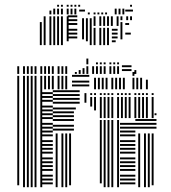

<svg xmlns="http://www.w3.org/2000/svg" viewBox="-20 -780 714 800"><path d="M60 -8H52V-408H60ZM84 0H76V-408H84ZM100 0H92V-408H100ZM116 0H108V-408H116ZM132 0H124V-408H132ZM156 0H148V-408H156ZM200 -12H152V-20H200ZM200 -28H152V-36H200ZM200 -44H152V-52H200ZM200 -68H152V-76H200ZM200 -84H152V-92H200ZM200 -100H152V-108H200ZM200 -116H152V-124H200ZM200 -140H152V-148H200ZM200 -156H152V-164H200ZM200 -172H152V-180H200ZM200 -188H152V-196H200ZM200 -212H152V-220H200ZM200 -228H152V-236H200ZM200 -244H152V-252H200ZM200 -260H152V-268H200ZM200 -284H152V-292H200ZM200 -300H152V-308H200ZM200 -316H152V-324H200ZM200 -332H152V-340H200ZM200 -356H152V-364H200ZM200 -372H152V-380H200ZM200 -388H152V-396H200ZM220 0H212V-224H220ZM244 0H236V-224H244ZM260 0H252V-224H260ZM276 -8H268V-224H276ZM288 -236H200V-244H288ZM288 -252H200V-260H288ZM288 -276H200V-284H288ZM288 -292H200V-300H288ZM288 -308H200V-316H288ZM296 -324H200V-332H296ZM312 -348H200V-356H312ZM312 -364H200V-372H312ZM312 -380H200V-388H312ZM312 -396H200V-404H312ZM340 -352H332V-392H340ZM404 -16H396V-280H404ZM420 0H412V-280H420ZM436 0H428V-280H436ZM452 0H444V-280H452ZM476 0H468V-280H476ZM544 -12H480V-20H544ZM544 -28H480V-36H544ZM544 -44H480V-52H544ZM544 -68H480V-76H544ZM544 -84H480V-92H544ZM544 -100H480V-108H544ZM544 -116H480V-124H544ZM544 -140H480V-148H544ZM544 -156H480V-164H544ZM544 -172H480V-180H544ZM544 -188H480V-196H544ZM544 -212H480V-220H544ZM544 -228H480V-236H544ZM544 -244H480V-252H544ZM544 -260H480V-268H544ZM564 0H556V-224H564ZM588 0H580V-224H588ZM604 0H596V-224H604ZM620 -8H612V-224H620ZM632 -244H544V-252H632ZM632 -260H544V-268H632ZM632 -276H544V-284H632ZM364 -336H356V-376H364ZM380 -320H372V-376H380ZM404 -288H396V-376H404ZM420 -288H412V-376H420ZM436 -288H428V-376H436ZM452 -288H444V-376H452ZM476 -288H468V-376H476ZM492 -288H484V-376H492ZM508 -288H500V-376H508ZM524 -288H516V-376H524ZM548 -288H540V-376H548ZM564 -288H556V-376H564ZM580 -288H572V-376H580ZM596 -288H588V-376H596ZM620 -288H612V-376H620ZM632 -300H624V-308H632ZM364 -384H356V-392H364ZM380 -384H372V-392H380ZM404 -384H396V-392H404ZM420 -384H412V-392H420ZM436 -384H428V-392H436ZM452 -384H444V-392H452ZM476 -384H468V-392H476ZM492 -384H484V-392H492ZM508 -384H500V-392H508ZM524 -384H516V-392H524ZM548 -384H540V-392H548ZM564 -384H556V-392H564ZM580 -384H572V-392H580ZM596 -384H588V-392H596ZM620 -384H612V-392H620ZM60 -408H52V-464H60ZM84 -408H76V-464H84ZM100 -408H92V-464H100ZM116 -408H108V-464H116ZM132 -408H124V-464H132ZM156 -408H148V-464H156ZM172 -408H164V-464H172ZM188 -408H180V-464H188ZM204 -408H196V-464H204ZM228 -408H220V-464H228ZM244 -408H236V-464H244ZM260 -408H252V-464H260ZM352 -420H280V-428H352ZM352 -436H280V-444H352ZM352 -460H280V-468H352ZM380 -408H372V-456H380ZM396 -408H388V-456H396ZM412 -408H404V-456H412ZM428 -408H420V-456H428ZM452 -408H444V-456H452ZM468 -408H460V-456H468ZM484 -408H476V-456H484ZM500 -408H492V-456H500ZM540 -408H532V-456H540ZM556 -408H548V-456H556ZM572 -408H564V-456H572ZM596 -408H588V-448H596ZM540 -464H532V-480H540ZM60 -472H52V-504H60ZM84 -472H76V-504H84ZM100 -472H92V-504H100ZM116 -472H108V-504H116ZM132 -472H124V-504H132ZM156 -472H148V-504H156ZM172 -472H164V-504H172ZM188 -472H180V-504H188ZM204 -472H196V-504H204ZM228 -472H220V-504H228ZM244 -472H236V-504H244ZM260 -472H252V-504H260ZM300 -472H292V-480H300ZM316 -472H308V-488H316ZM332 -472H324V-496H332ZM348 -472H340V-504H348ZM372 -472H364V-504H372ZM388 -472H380V-504H388ZM404 -472H396V-504H404ZM420 -472H412V-504H420ZM444 -472H436V-504H444ZM460 -472H452V-504H460ZM476 -472H468V-504H476ZM528 -484H488V-492H528ZM528 -500H488V-508H528ZM548 -472H540V-488H548ZM348 -512H340V-536H348ZM388 -512H380V-520H388ZM404 -512H396V-520H404ZM420 -512H412V-520H420ZM444 -512H436V-520H444ZM460 -512H452V-520H460ZM476 -512H468V-520H476ZM154 -592H146V-688H154ZM170 -592H162V-712H170ZM194 -592H186V-712H194ZM210 -592H202V-712H210ZM226 -592H218V-712H226ZM242 -592H234V-712H242ZM266 -608H258V-712H266ZM302 -620H262V-628H302ZM302 -636H262V-644H302ZM302 -652H262V-660H302ZM302 -676H262V-684H302ZM302 -692H262V-700H302ZM302 -708H262V-716H302ZM330 -616H322V-704H330ZM346 -608H338V-704H346ZM362 -592H354V-704H362ZM378 -592H370V-664H378ZM402 -592H394V-664H402ZM418 -592H410V-664H418ZM434 -592H426V-664H434ZM462 -604H446V-612H462ZM470 -620H446V-628H470ZM470 -636H446V-644H470ZM470 -652H446V-660H470ZM378 -672H370V-712H378ZM402 -672H394V-712H402ZM418 -672H410V-712H418ZM434 -672H426V-712H434ZM450 -672H442V-712H450ZM474 -672H466V-712H474ZM490 -616H482V-688H490ZM525 -636H502V-644H525ZM518 -676H502V-684H518ZM490 -696H482V-704H490ZM514 -696H506V-704H514ZM530 -696H522V-704H530ZM490 -704H482V-712H490ZM514 -704H506V-712H514ZM530 -704H522V-712H530ZM194 -720H186V-736H194ZM210 -720H202V-744H210ZM226 -720H218V-744H226ZM242 -720H234V-744H242ZM266 -720H258V-744H266ZM282 -720H274V-744H282ZM298 -720H290V-744H298ZM334 -732H310V-740H334ZM354 -720H346V-728H354ZM378 -720H370V-728H378ZM394 -720H386V-728H394ZM410 -720H402V-728H410ZM426 -720H418V-728H426ZM466 -720H458V-744H466ZM482 -720H474V-744H482ZM498 -720H490V-744H498ZM534 -732H502V-740H534ZM226 -752H218V-760H226ZM242 -752H234V-760H242ZM266 -752H258V-760H266ZM282 -752H274V-760H282ZM298 -752H290V-760H298ZM314 -752H306V-760H314ZM530 -752H522V-760H530Z"/></svg>

Font: Rubik Lines
Style: Regular
Weight: 400
Designer: Hubert and Fischer, NaN
Foundry: Hubert and Fischer, NaN
Version: Version 2.201